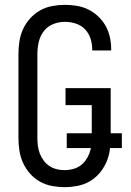

<svg xmlns="http://www.w3.org/2000/svg" viewBox="-20 -763 540 791"><path d="M246 8Q220 8 193.5 3Q167 -2 144 -15Q121 -28 103.5 -48Q86 -68 75 -92Q64 -116 60 -142.5Q56 -169 56 -195V-540Q56 -566 60 -592.5Q64 -619 75 -643Q86 -667 104 -687Q122 -707 145 -720Q168 -733 194.5 -738Q221 -743 247 -743Q272 -743 296.5 -739Q321 -735 343.5 -724Q366 -713 384.5 -695.5Q403 -678 415 -656.5Q427 -635 432.5 -610.5Q438 -586 438 -561V-555H360V-559Q360 -582 353 -604Q346 -626 330 -642.5Q314 -659 292 -666Q270 -673 247 -673Q222 -673 198.5 -663.5Q175 -654 160 -634Q145 -614 139.5 -589.5Q134 -565 134 -540V-195Q134 -179 136 -162.5Q138 -146 144 -130.5Q150 -115 160 -101.5Q170 -88 183.5 -79Q197 -70 213.5 -66Q230 -62 246 -62Q262 -62 278.5 -66Q295 -70 308.5 -79Q322 -88 332 -101.5Q342 -115 348 -130.5Q354 -146 356 -162.5Q358 -179 358 -195V-330H250V-400H436V-195Q436 -169 432 -142.5Q428 -116 417 -92Q406 -68 388.5 -48Q371 -28 348 -15Q325 -2 298.5 3Q272 8 246 8ZM482 -153H255V-214H482Z"/></svg>

Font: HulyMono
Style: Regular
Weight: 400
Monospace: yes
Designer: Belleve Invis
Foundry: Belleve Invis
Version: Version 33.2.5; ttfautohint (v1.8.4)